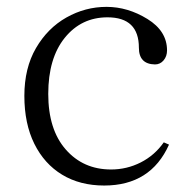

<svg xmlns="http://www.w3.org/2000/svg" viewBox="-20 -540 568 573"><path d="M52.7 -253.9Q52.7 -336.9 87.4 -396.5Q122.1 -456.1 178.2 -487.8Q234.4 -519.5 297.9 -519.5Q361.3 -519.5 419.9 -483.4Q478.5 -447.3 478.5 -389.6Q478.5 -372.1 468.3 -359.9Q458 -347.7 442.4 -347.7Q394.5 -348.6 394.5 -397.5Q394.5 -488.3 300.8 -488.3Q222.7 -488.3 173.3 -427.2Q124 -366.2 124 -259.8Q124 -153.3 176.3 -93.8Q228.5 -34.2 311.5 -34.2Q358.4 -34.2 399.9 -55.2Q441.4 -76.2 468.8 -115.2L484.4 -108.4Q429.7 13.7 291 13.7Q218.8 13.7 165.5 -18.6Q112.3 -50.8 82.5 -110.8Q52.7 -170.9 52.7 -253.9Z"/></svg>

Font: GenEi Koburi Mincho v6
Style: Regular
Weight: 400
Designer: o_tamon (Modified)
Foundry: o_tamon / Adobe Systems Incorporated
Version: Version 6.1